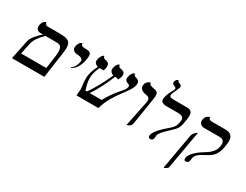

<svg xmlns="http://www.w3.org/2000/svg" viewBox="-90 -1375 2847 2225"><g transform="rotate(30 1333.5 -263.0)"><path d="M208.2 -417H354.2C409.3 -417 431.5 -397.1 431.5 -329.8C431.5 -304.2 428.3 -271.8 422.4 -231L403.3 -100H66.3L97.1 -246C107.6 -300 145.5 -356 208.2 -417ZM1.7 0H434.7L483.8 -341C488 -370.4 490.4 -395.3 490.4 -416.5C490.4 -499.3 453.3 -524 337.1 -524H181.1C155.1 -524 142.2 -536 140.3 -559C140.3 -559 96.3 -559 84.1 -490C83.1 -484.5 82.6 -479.1 82.6 -473.9C82.6 -440.9 102.7 -417 144.2 -417H175.2C126.7 -374 64.5 -305 56.1 -263Z M651.1 -243C723.3 -278 749.4 -369 756.8 -411C760.6 -432.7 762.7 -450.3 762.7 -464.5C762.7 -510 741.5 -521 688.2 -521C657.2 -521 622.2 -521 623.9 -559C623.9 -559 581 -554 569.2 -487C568.3 -481.9 567.8 -477.1 567.8 -472.6C567.8 -437.3 594 -416.8 641.5 -415C685.7 -413.2 711.7 -397.3 711.7 -369.7C711.7 -366.9 711.5 -364 710.9 -361C702.8 -315 686 -276 646.4 -250Z M1407.4 -452C1408.5 -457.9 1408.9 -463.4 1408.9 -468.3C1408.9 -510.8 1373.6 -518.5 1360.9 -523C1346 -529 1326.3 -531 1327.3 -559C1327.3 -559 1285.8 -556 1271.6 -476C1271 -472.3 1270.7 -468.7 1270.7 -465.2C1270.7 -443.1 1284.4 -427.5 1310.4 -418C1318.1 -415.3 1337.8 -411.8 1337.8 -389.8C1337.8 -387.4 1337.6 -384.8 1337.1 -382C1334.1 -365 1321.2 -343 1300 -319C1215.2 -224 1169 -149 1144.3 -100H984.3C1046.6 -192 1100.4 -299 1145.2 -411C1167.2 -411 1177.7 -408 1190.1 -399C1197 -410 1209.1 -439 1211.4 -452C1212.7 -459.1 1213.2 -465.3 1213.2 -471C1213.2 -513.2 1181.1 -517.7 1159.9 -523C1144.6 -527 1123.5 -526 1122.3 -559C1122.3 -559 1083.4 -554 1070.9 -483C1070.1 -478.8 1069.8 -474.7 1069.8 -470.8C1069.8 -444.9 1086 -425 1119.4 -412C1063.7 -289 1005.8 -182 947.3 -100H927.3C908.7 -156.4 897.1 -208.7 897.1 -254C897.1 -267.3 898.1 -280 900.2 -292C907.6 -334 921.5 -373 936.5 -407C953.5 -407 964.8 -409 991.8 -409C994.9 -415 1001.1 -433 1003 -444C1004.5 -452.5 1005.3 -460.4 1005.3 -467.5C1005.3 -496.6 992.9 -514.4 967.4 -520C926.8 -528 919 -535 916.3 -559C916.3 -559 877.7 -550 864.8 -477C864.1 -472.6 863.7 -468.5 863.7 -464.5C863.7 -438.4 880.3 -420.4 914 -410C894.1 -371 874 -325 865.4 -276C862.1 -257.6 860.9 -240.4 860.9 -222.9C860.9 -183.4 867.3 -142.9 871.9 -86C872 -83.9 872.1 -81.9 872.1 -79.8C872.1 -58 865.6 -33.8 865.6 -6.1C865.6 -4.1 865.6 -2.1 865.7 0H1158.7C1216.7 -221 1387.8 -341 1407.4 -452Z M1538.2 6C1538.2 6 1592.2 0 1601.2 -51L1657.8 -406C1661.2 -424.8 1662.7 -440.3 1662.7 -453C1662.7 -506.4 1634.9 -511.7 1591.8 -519C1571.5 -523 1536.5 -529 1536.8 -559C1536.8 -559 1484.2 -550 1474.4 -494C1473.6 -489.8 1473.3 -485.8 1473.3 -481.8C1473.3 -446.8 1501.3 -420.2 1544.1 -413C1587.7 -406.2 1610.8 -396.6 1610.8 -359.3C1610.8 -352.5 1610 -344.8 1608.5 -336Z M1809.6 -558C1811.7 -570 1818.9 -588 1826.3 -602C1830.9 -611 1858.2 -675 1858.8 -678C1859.2 -680.6 1859.4 -683.1 1859.4 -685.5C1859.4 -706 1842.4 -714.5 1827 -719C1819.3 -721 1800.6 -728 1801.7 -746C1801.6 -745 1771.2 -743 1763.3 -698C1762.9 -696.1 1762.8 -694.4 1762.8 -692.7C1762.8 -674.5 1780.8 -666.7 1791.1 -663C1802.3 -658.4 1818.2 -652.1 1818.2 -637.1C1818.2 -625.1 1808 -608.2 1800.5 -597C1782.8 -565 1764.1 -527 1755.7 -479C1754.8 -474.1 1754.4 -469.5 1754.4 -465.1C1754.4 -429.7 1782.5 -413 1827 -413H1980C2044.8 -413 2061.8 -393 2061.8 -360.5C2061.8 -351.8 2060.6 -342.3 2058.7 -332C2047.5 -268 2030.5 -251 1972.6 -201C1932.6 -167 1841.5 -87 1831.5 -30C1830.6 -25.2 1830.2 -20.8 1830.2 -16.8C1830.2 1.6 1839.2 11 1857.3 11C1879.3 11 1892.4 -1 1896.6 -25C1898.5 -36 1896.3 -46 1899 -61C1905 -95 1944.5 -132 1996.3 -182C2081.2 -261 2091.5 -274 2106.9 -361C2113 -395.6 2117.1 -424.3 2117.1 -447.3C2117.1 -496.7 2097.9 -520 2037.9 -520H1867.9C1834.3 -520 1808.8 -524.1 1808.8 -549.6C1808.8 -552.2 1809.1 -555 1809.6 -558Z M2167.7 220C2192 207 2209.1 195 2211 184L2300.6 -324H2291.6C2265.1 -304 2245.7 -279 2240.7 -251L2158.4 216ZM2388.2 -38C2397.2 -89 2439.4 -113 2504.6 -148C2582.1 -191 2629.7 -217 2652.1 -344C2656.2 -367 2660.7 -394.1 2660.7 -420C2660.7 -472.9 2641.8 -521 2561.3 -521H2375.3C2347.3 -521 2333.3 -532 2332.3 -555C2332.3 -555 2281.2 -554 2269.5 -488C2268.7 -483.4 2268.3 -479 2268.3 -474.6C2268.3 -439.9 2293.5 -413 2335.3 -413H2538.3C2593.9 -413 2606.7 -383.8 2606.7 -351.1C2606.7 -337.4 2604.4 -323 2602.1 -310C2589.8 -240 2506.6 -188 2492.2 -180C2453 -156 2334.5 -85 2320.9 -8C2320 -2.9 2319.5 1.7 2319.5 5.8C2319.5 22.3 2327.1 30 2343.2 30C2366.2 30 2379.1 19 2383 -3C2385.5 -17 2386.9 -31 2388.2 -38Z"/></g></svg>

Font: Linux Biolinum O 
Style: Bold Italic
Weight: 700
Designer: Philipp H. Poll
Foundry: Philipp H. Poll
Version: Version 1.3.2